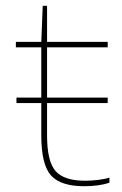

<svg xmlns="http://www.w3.org/2000/svg" viewBox="-20 -639 421 665"><path d="M359 -24V-6Q341 0 318.5 3Q296 6 272 6Q190 6 156.5 -31.5Q123 -69 123 -170V-282H37V-301H123V-475H35V-494H123L128 -619H143V-494H353V-475H143V-301H353V-282H143V-170Q143 -80 172.5 -46.5Q202 -13 275 -13Q297 -13 321 -16Q345 -19 359 -24Z"/></svg>

Font: Blinker Thin
Style: Regular
Weight: 100
Designer: Juergen Huber
Foundry: supertype
Version: Version 1.017;hotconv 1.0.117;makeotfexe 2.5.65602